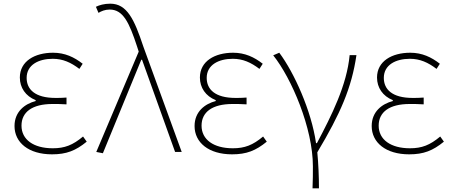

<svg xmlns="http://www.w3.org/2000/svg" viewBox="-20 -827 2458 1045"><path d="M263 13C342 13 392 -7 452 -56L432 -84C376 -37 332 -20 267 -20C163 -20 97 -67 97 -143C97 -217 155 -261 266 -261C291 -261 311 -261 342 -259V-296C315 -294 302 -294 282 -294C170 -294 125 -341 125 -403C125 -474 190 -507 267 -507C322 -507 366 -487 412 -452L430 -480C384 -516 333 -540 269 -540C169 -540 88 -494 88 -405C88 -350 119 -304 174 -282V-277C116 -262 59 -220 59 -141C59 -51 136 13 263 13Z M540 7 749 -502H753L933 0H969L760 -574C711 -722 671 -807 580 -807C547 -807 520 -799 502 -790L516 -757C531 -766 551 -775 577 -775C650 -775 683 -705 726 -574L735 -546L504 0Z M1243 13C1322 13 1372 -7 1432 -56L1412 -84C1356 -37 1312 -20 1247 -20C1143 -20 1077 -67 1077 -143C1077 -217 1135 -261 1246 -261C1271 -261 1291 -261 1322 -259V-296C1295 -294 1282 -294 1262 -294C1150 -294 1105 -341 1105 -403C1105 -474 1170 -507 1247 -507C1302 -507 1346 -487 1392 -452L1410 -480C1364 -516 1313 -540 1249 -540C1149 -540 1068 -494 1068 -405C1068 -350 1099 -304 1154 -282V-277C1096 -262 1039 -220 1039 -141C1039 -51 1116 13 1243 13Z M1681 198H1716C1716 136 1713 62 1707 2C1833 -209 1894 -349 1920 -527H1883C1868 -364 1785 -199 1705 -48H1700C1675 -224 1581 -432 1500 -540L1467 -526C1567 -401 1683 -129 1683 78C1683 125 1683 147 1681 198Z M2207 13C2286 13 2336 -7 2396 -56L2376 -84C2320 -37 2276 -20 2211 -20C2107 -20 2041 -67 2041 -143C2041 -217 2099 -261 2210 -261C2235 -261 2255 -261 2286 -259V-296C2259 -294 2246 -294 2226 -294C2114 -294 2069 -341 2069 -403C2069 -474 2134 -507 2211 -507C2266 -507 2310 -487 2356 -452L2374 -480C2328 -516 2277 -540 2213 -540C2113 -540 2032 -494 2032 -405C2032 -350 2063 -304 2118 -282V-277C2060 -262 2003 -220 2003 -141C2003 -51 2080 13 2207 13Z"/></svg>

Font: Source Han Sans JP ExtraLight
Style: Regular
Weight: 250
Designer: Ryoko NISHIZUKA 西塚涼子 (kana, bopomofo & ideographs); Paul D. Hunt (Latin, Greek & Cyrillic); Sandoll Communications 산돌커뮤니
Foundry: Adobe
Version: Version 2.001;hotconv 1.0.107;makeotfexe 2.5.65593